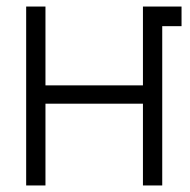

<svg xmlns="http://www.w3.org/2000/svg" viewBox="-20 -617 580 587"><path d="M60 -597H119V-356H417V-597H471H476H535V-567V-537H476V-50H417V-300H119V-50H60Z"/></svg>

Font: 3270 Nerd Font Mono
Style: Regular
Weight: 400
Monospace: yes
Version: Version 3.0.1;Nerd Fonts 3.0.0